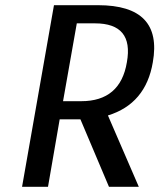

<svg xmlns="http://www.w3.org/2000/svg" viewBox="-20 -720 615 740"><path d="M65 0 188 -700H358Q608 -700 569 -480Q542 -320 396 -275L515 0H400L290 -260H210L165 0ZM223 -330H293Q444 -330 469 -480Q496 -630 346 -630H276Z"/></svg>

Font: Scada
Style: Italic
Weight: 400
Italic angle: -10°
Designer: Jovanny Lemonad
Foundry: Jovanny Lemonad
Version: Version 4.100;PS 004.100;hotconv 1.0.88;makeotf.lib2.5.64775